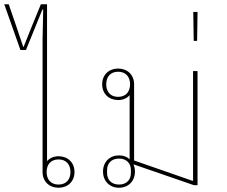

<svg xmlns="http://www.w3.org/2000/svg" viewBox="-45 -870 1066 902"><path d="M230 12C273 12 305 -17 305 -62C305 -107 273 -136 230 -136C207 -136 188 -127 176 -113V-850H147L104 -745L66 -650H64L32 -745L-4 -850H-25L51 -635H77L154 -825H158L155 -686V-62C155 -17 187 12 230 12ZM230 -3C193 -3 174 -28 174 -62C174 -96 193 -121 230 -121C267 -121 286 -96 286 -62C286 -28 267 -3 230 -3Z M514 12C557 12 589 -18 589 -64C589 -77 586 -88 582 -98L866 0H883V-536H862V-21H858L585 -116V-474C585 -519 553 -548 510 -548C467 -548 435 -519 435 -474C435 -429 467 -400 510 -400C533 -400 551 -408 564 -423V-131V-122C551 -134 534 -140 514 -140C471 -140 439 -110 439 -64C439 -18 471 12 514 12ZM514 -3C477 -3 458 -27 458 -57V-71C458 -101 477 -125 514 -125C551 -125 570 -101 570 -71V-57C570 -27 551 -3 514 -3ZM510 -415C473 -415 454 -440 454 -474C454 -508 473 -533 510 -533C547 -533 566 -508 566 -474C566 -440 547 -415 510 -415Z M863 -814 865 -678H881L883 -814Z"/></svg>

Font: IBM Plex Sans Thai Looped Thin
Style: Regular
Weight: 100
Designer: Mike Abbink, Paul van der Laan, Pieter van Rosmalen, Ben Mitchell, Mark Frömberg
Foundry: Bold Monday
Version: Version 1.1